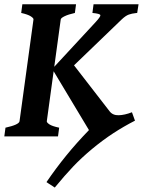

<svg xmlns="http://www.w3.org/2000/svg" viewBox="-25 -635 665 894"><path d="M613.8 -574.7 608.4 -574.2Q589.4 -572.3 574.7 -567.1Q560.1 -562 541.5 -544.4L302.2 -314H218.3L419.4 -531.2Q443.4 -557.1 442.4 -564.2Q441.4 -571.3 405.3 -574.7L410.6 -615.2H620.1ZM389.2 -29.3 218.3 -314 303.2 -352.1 485.4 -116.7Q500 -97.7 527.6 -98.4Q555.2 -99.1 589.4 -112.3L603.5 -73.2Q550.3 -45.9 502.4 -14.6Q454.6 16.6 404.3 58.1Q354.5 99.6 315.7 140.4Q276.9 181.2 230 238.3Q229 237.3 220.5 231.9Q211.9 226.6 202.9 220.7Q193.8 214.8 191.4 212.9Q235.4 148.4 283.4 89.4Q331.5 30.3 389.2 -29.3ZM245.1 0H-4.9L0.5 -40.5Q63 -54.2 65.9 -70.3L130.9 -544.4Q131.8 -550.3 118.2 -559.1Q104.5 -567.9 73.7 -574.7L79.1 -615.2H329.1L323.7 -574.7Q293.5 -567.9 276.1 -559.6Q258.8 -551.3 257.8 -544.4L192.9 -70.3Q192.4 -64.5 205.1 -55.9Q217.8 -47.4 250.5 -40.5Z"/></svg>

Font: Gentium Book Plus
Style: Bold Italic
Weight: 700
Italic angle: -8°
Designer: Victor Gaultney, Annie Olsen, Iska Routamaa, Becca Hirsbrunner
Foundry: SIL International
Version: Version 6.101